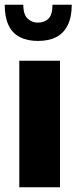

<svg xmlns="http://www.w3.org/2000/svg" viewBox="-32 -796 325 816"><path d="M50 0V-538H223V0ZM129 -622Q84 -622 52 -638.5Q20 -655 4 -689.5Q-12 -724 -12 -776H67Q67 -733 86.5 -716Q106 -699 129 -700Q157 -700 174 -716.5Q191 -733 191 -776H273Q273 -724 256 -689.5Q239 -655 207.5 -638.5Q176 -622 129 -622Z"/></svg>

Font: Exo Thin ExtraBold
Style: Regular
Weight: 800
Version: Version 2.000